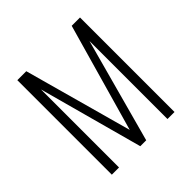

<svg xmlns="http://www.w3.org/2000/svg" viewBox="-160 -720 849 849"><g transform="rotate(-45 264.5 -295.5)"><path d="M68 0V-591H124L264 -84L408 -591H460V0H416V-488L283 0H246L113 -488V0Z"/></g></svg>

Font: Alumni Sans Light
Style: Regular
Weight: 300
Version: Version 1.018